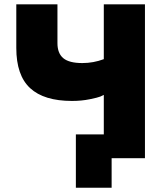

<svg xmlns="http://www.w3.org/2000/svg" viewBox="-20 -730 750 886"><path d="M459 -710H648.9V0H495.1V136.2H330.1V-109.9H459V-292Q453.6 -289.1 442.9 -284.4Q432.1 -279.8 394 -272Q356 -264.2 312 -264.2Q183.1 -264.2 119.1 -323.2Q55.2 -382.3 55.2 -508.8V-710H245.1V-530.8Q245.1 -483.9 272.2 -461.4Q299.3 -439 359.9 -439Q411.1 -439 459 -457Z"/></svg>

Font: Rawline Black
Style: Regular
Weight: 900
Designer: Matt McInerney, Pablo Impallari, Rodrigo Fuenzalida
Foundry: Matt McInerney, Pablo Impallari, Rodrigo Fuenzalida
Version: Version 4.020;PS 004.020;hotconv 1.0.88;makeotf.lib2.5.64775